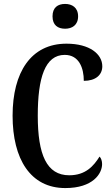

<svg xmlns="http://www.w3.org/2000/svg" viewBox="-20 -946 571 976"><path d="M311 -800C346 -800 377 -818 377 -863C377 -908 346 -926 311 -926C274 -926 247 -908 247 -863C247 -818 274 -800 311 -800ZM312 10C452 10 499 -63 499 -112C499 -127 494 -143 486 -150C456 -102 415 -55 332 -55C217 -55 172 -160 172 -358C172 -551 209 -667 309 -667C382 -667 406 -600 406 -535C466 -535 500 -565 500 -609C500 -671 436 -724 318 -724C137 -724 44 -578 44 -358C44 -137 135 10 312 10Z"/></svg>

Font: Noto Serif Hebrew ExtraCondensed SemiBold
Style: Regular
Weight: 600
Width: 2
Designer: Monotype Design Team
Foundry: Monotype Imaging Inc.
Version: Version 2.004